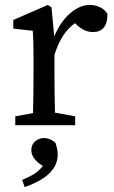

<svg xmlns="http://www.w3.org/2000/svg" viewBox="-20 -508 463 779"><path d="M42 0V-36L114 -49Q115 -87 115.5 -131.5Q116 -176 116 -210V-258Q116 -299 115.5 -326Q115 -353 113 -383L34 -392V-427L174 -488L189 -478L200 -360Q225 -420 264.5 -454Q304 -488 344 -488Q367 -488 387 -478Q407 -468 416 -451Q416 -378 357 -378Q340 -378 325 -384.5Q310 -391 296 -403L284 -414Q254 -392 234 -360Q214 -328 201 -285V-210Q201 -177 201.5 -133Q202 -89 203 -51L285 -36V0ZM214 118Q214 152 195 178Q176 204 145.5 221.5Q115 239 80 251L70 222Q97 211 117.5 198.5Q138 186 154 165Q134 154 120.5 137Q107 120 107 101Q107 79 122.5 65.5Q138 52 159 52Q183 52 205 71Q210 87 212 97Q214 107 214 118Z"/></svg>

Font: Source Serif Pro
Style: Regular
Weight: 400
Designer: Frank Grießhammer
Foundry: Adobe Systems Incorporated
Version: Version 3.001;hotconv 1.0.111;makeotfexe 2.5.65597